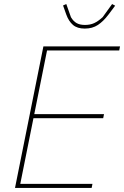

<svg xmlns="http://www.w3.org/2000/svg" viewBox="-20 -927 612 947"><path d="M432 0H54L194 -698H572L568 -678H212L149 -364H493L489 -344H145L80 -20H436ZM398 -786Q361 -786 340 -804Q319 -822 307 -855L291 -900L307 -907L330 -842Q342 -822 358 -813Q374 -804 399 -804Q425 -804 444.5 -813Q464 -822 486 -842L533 -907L548 -899L515 -855Q490 -822 463 -804Q436 -786 398 -786Z"/></svg>

Font: IBM Plex Sans Thin
Style: Italic
Weight: 250
Italic angle: -11.31°
Designer: Mike Abbink, Paul van der Laan, Pieter van Rosmalen
Foundry: Bold Monday
Version: Version 3.201